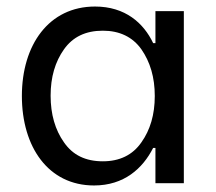

<svg xmlns="http://www.w3.org/2000/svg" viewBox="-20 -561 660 588"><path d="M268 7C360 7 417 -45 449 -108H456V0H543V-527H456V-429H449C420 -490 364 -541 271 -541C130 -541 47 -424 47 -267C47 -111 128 7 268 7ZM295 -67C242 -67 203 -86 176 -125C149 -163 135 -211 135 -268C135 -325 149 -372 176 -410C203 -448 242 -467 295 -467C346 -467 386 -448 413 -410C440 -371 454 -324 454 -267C454 -210 440 -163 413 -125C386 -86 346 -67 295 -67Z"/></svg>

Font: Be Vietnam
Style: Regular
Weight: 400
Designer: Gabriel Lam
Foundry: TypeRant
Version: Version 4.000